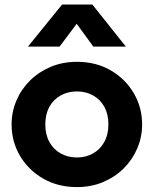

<svg xmlns="http://www.w3.org/2000/svg" viewBox="-20 -784 656 820"><path d="M308.5 15Q227 15 164 -21.5Q101 -58 65.2 -118.8Q29.5 -179.5 29.5 -252.5Q29.5 -306 50 -354.2Q70.5 -402.5 108 -439.8Q145.5 -477 196.5 -498.5Q247.5 -520 308.5 -520Q390 -520 452.8 -483.5Q515.5 -447 551.2 -386.2Q587 -325.5 587 -252.5Q587 -199.5 566.5 -151Q546 -102.5 508.8 -65.2Q471.5 -28 420.5 -6.5Q369.5 15 308.5 15ZM308.5 -111.5Q347 -111.5 377.5 -128.8Q408 -146 425.5 -177.8Q443 -209.5 443 -252.5Q443 -296 425.8 -327.5Q408.5 -359 378 -376.2Q347.5 -393.5 308.5 -393.5Q269.5 -393.5 238.8 -376.2Q208 -359 190.8 -327.5Q173.5 -296 173.5 -252.5Q173.5 -209 191 -177.5Q208.5 -146 239 -128.8Q269.5 -111.5 308.5 -111.5ZM99.5 -585 245 -764.5H374.5L517.5 -585H378.5L307.5 -682.5L234.5 -585Z"/></svg>

Font: Geologica Cursive SemiBold
Style: Regular
Weight: 600
Designer: Sindre Bremnes, Frode Helland
Foundry: Monokrom Skriftforlag AS
Version: Version 1.010;gftools[0.9.28]